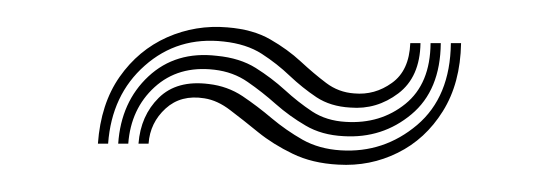

<svg xmlns="http://www.w3.org/2000/svg" viewBox="-20 -441 410 141"><path d="M51.9 -335.5Q54 -364.8 67.8 -384.5Q81.6 -404.2 102.7 -413.6Q123.8 -422.9 147 -420.9Q165.9 -419.4 178.6 -412Q191.3 -404.7 200.9 -395.8Q210.5 -386.9 219.5 -380.1Q228.6 -373.2 240.1 -372.4Q255.2 -371 267.8 -380.1Q280.5 -389.1 281.3 -409.3H288.8Q288.4 -384.4 272.5 -372.4Q256.6 -360.4 237.3 -362Q222.7 -362.8 212.4 -369.6Q202.1 -376.5 192.8 -385.3Q183.5 -394.2 172.2 -401.5Q161 -408.7 144.3 -410.5Q110.6 -414.3 86.3 -392.8Q62 -371.4 59.4 -335.5ZM66.8 -335.5Q68.9 -366.2 89 -384.9Q109.1 -403.6 139.3 -400Q156.1 -398.4 167.8 -391.1Q179.4 -383.8 189.2 -374.9Q198.9 -366 209.3 -359.1Q219.7 -352.3 233.9 -351.5Q259.4 -349.9 277.7 -364.7Q296 -379.5 296.2 -409.3H303.7Q303.4 -374.7 282.1 -357Q260.9 -339.3 232.4 -341Q216.2 -341.8 204.4 -348.8Q192.6 -355.7 182.5 -364.6Q172.5 -373.5 161.9 -380.8Q151.3 -388.2 137.4 -389.8Q111 -392.9 93.5 -377Q76.1 -361.1 74.2 -335.5ZM81.7 -335.5Q83.3 -356.1 96.6 -369.2Q109.9 -382.3 133.4 -379.3Q147.1 -377.7 158.1 -370.4Q169.1 -363 179.6 -354.1Q190.1 -345.3 202.2 -338.4Q214.3 -331.6 230.2 -330.6Q261.9 -328.6 286.3 -349.2Q310.7 -369.9 311.1 -409.3H318.6Q318.1 -379.9 305.2 -359.3Q292.4 -338.8 272.1 -328.8Q251.8 -318.7 228.4 -320.1Q209.2 -321.1 194.9 -328.1Q180.6 -335 169.6 -343.9Q158.7 -352.8 149.2 -360Q139.8 -367.3 130.1 -368.8Q112.9 -371.6 101.6 -361.3Q90.2 -350.9 89.1 -335.5Z"/></svg>

Font: Big Shoulders Inline Display SC Thin
Style: Regular
Weight: 100
Designer: Patric King
Foundry: XO Type Co
Version: Version 2.002